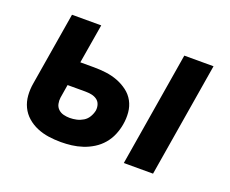

<svg xmlns="http://www.w3.org/2000/svg" viewBox="-92 -667 984 821"><g transform="rotate(20 400.0 -256.0)"><path d="M533 0 619 -520H752L666 0ZM249 8Q220 8 192.5 4Q165 0 140 -10.5Q115 -21 95 -38.5Q75 -56 63.5 -80Q52 -104 50 -132Q48 -160 53 -188L108 -520H241L211 -341H273Q301 -341 328.5 -337.5Q356 -334 381 -324.5Q406 -315 427.5 -299Q449 -283 461.5 -260Q474 -237 476.5 -209.5Q479 -182 474 -154Q470 -130 460 -106Q450 -82 433 -62Q416 -42 393.5 -28Q371 -14 346.5 -6Q322 2 297.5 5Q273 8 249 8ZM249 -102Q265 -102 280.5 -105.5Q296 -109 310 -117.5Q324 -126 332.5 -140.5Q341 -155 344 -170Q346 -185 341.5 -198Q337 -211 326 -218.5Q315 -226 301.5 -228.5Q288 -231 273 -231H193L183 -170Q181 -156 184 -142Q187 -128 197 -118.5Q207 -109 221 -105.5Q235 -102 249 -102Z"/></g></svg>

Font: Iosevka Aile Extrabold
Style: Italic
Weight: 800
Italic angle: -9°
Designer: Belleve Invis
Foundry: Belleve Invis
Version: Version 31.1.0; ttfautohint (v1.8.4)